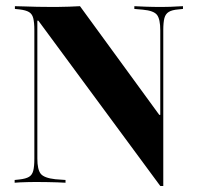

<svg xmlns="http://www.w3.org/2000/svg" viewBox="-20 -591 639 621"><path d="M498.4 10.5 104 -524.2H100.8V-201.6H91.1V-492.7Q91.1 -518.5 87.5 -532.3Q83.9 -546 73.8 -552Q63.7 -558.1 43.5 -560.5L28.2 -562.1V-571Q40.3 -571 58.9 -570.2Q77.4 -569.4 100.4 -569Q123.4 -568.5 149.2 -568.5H162.1Q183.9 -568.5 203.2 -569.4Q222.6 -570.2 238.7 -571L495.2 -219.4H498.4V-492.7Q498.4 -529 487.9 -542.7Q477.4 -556.5 441.9 -559.7L414.5 -562.1V-571Q427.4 -570.2 450.8 -569.4Q474.2 -568.5 503.2 -568.5Q517.7 -568.5 530.6 -569Q543.5 -569.4 554.4 -570.2Q565.3 -571 571.8 -571V-562.1L556.5 -560.5Q536.3 -558.9 525.8 -552.4Q515.3 -546 511.7 -532.3Q508.1 -518.5 508.1 -492.7V10.5ZM100.8 -78.2Q100.8 -42.7 111.7 -29Q122.6 -15.3 158.9 -11.3L191.9 -8.9V0Q181.5 -0.8 166.5 -1.2Q151.6 -1.6 134.3 -2Q116.9 -2.4 96 -2.4Q82.3 -2.4 69 -2Q55.6 -1.6 45.2 -1.2Q34.7 -0.8 27.4 0V-8.9L42.7 -10.5Q63.7 -12.9 73.8 -19Q83.9 -25 87.5 -38.7Q91.1 -52.4 91.1 -78.2V-201.6H100.8Z"/></svg>

Font: Playfair 144pt SemiCondensed ExtraBold
Style: Regular
Weight: 800
Width: 4
Designer: Claus Eggers Sørensen
Foundry: Claus Eggers Sørensen
Version: Version 2.203